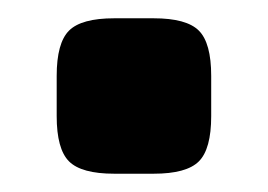

<svg xmlns="http://www.w3.org/2000/svg" viewBox="-20 -190 293 210"><path d="M105 -170H148Q184 -170 197.5 -156.5Q211 -143 211 -107V-63Q211 -27 197.5 -13.5Q184 0 148 0H105Q69 0 55.5 -13.5Q42 -27 42 -63V-107Q42 -143 55.5 -156.5Q69 -170 105 -170Z"/></svg>

Font: Ezarion Extra Bold
Style: Regular
Weight: 800
Designer: Natanael Gama
Version: Version 1.001;PS 001.001;hotconv 1.0.70;makeotf.lib2.5.58329